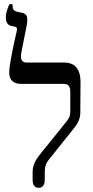

<svg xmlns="http://www.w3.org/2000/svg" viewBox="-20 -891 445 918"><path d="M165 7C184 7 194 -7 194 -31V-70C194 -96 201 -113 216 -131L333 -277C356 -305 364 -328 364 -354L365 -501C365 -550 346 -592 287 -592H107C85 -592 76 -606 82 -640L107 -766C115 -807 110 -824 88 -829L61 -835C46 -839 40 -846 40 -866V-871H25C19 -857 8 -833 8 -809C8 -787 15 -771 34 -767L53 -763C63 -760 62 -753 60 -742C51 -704 24 -584 24 -545C24 -506 47 -490 80 -490H284C305 -490 316 -480 316 -453V-354C316 -338 312 -328 298 -310L172 -154C149 -125 136 -101 136 -67V-31C136 -5 147 7 165 7Z"/></svg>

Font: Noto Serif Hebrew Condensed Medium
Style: Regular
Weight: 500
Width: 3
Designer: Monotype Design Team
Foundry: Monotype Imaging Inc.
Version: Version 2.004